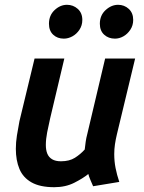

<svg xmlns="http://www.w3.org/2000/svg" viewBox="-20 -768 600 800"><path d="M206 12Q147 12 111.5 -8Q76 -28 61 -64Q46 -100 46 -148Q46 -175 50.5 -203.5Q55 -232 61 -263L124 -524H248L189 -275Q182 -245 176.5 -216.5Q171 -188 171 -164Q171 -143 177 -128Q183 -113 197 -104.5Q211 -96 234 -96Q269 -96 292 -110.5Q315 -125 333 -145Q335 -162 337 -177Q339 -192 344 -211L418 -524H543L467 -208Q462 -187 459 -167Q456 -147 456 -126Q456 -96 461.5 -68Q467 -40 477 -10L368 8Q364 -1 357 -17.5Q350 -34 348 -43Q326 -25 289.5 -6.5Q253 12 206 12ZM246 -607Q219 -607 201.5 -623.5Q184 -640 184 -669Q184 -704 207.5 -726Q231 -748 259 -748Q285 -748 304 -731Q323 -714 323 -685Q323 -662 311 -644Q299 -626 281.5 -616.5Q264 -607 246 -607ZM459 -607Q432 -607 414 -623.5Q396 -640 396 -669Q396 -704 420 -726Q444 -748 472 -748Q498 -748 516.5 -731Q535 -714 535 -685Q535 -662 523 -644Q511 -626 494 -616.5Q477 -607 459 -607Z"/></svg>

Font: Ubuntu Sans Mono SemiBold
Style: Italic
Weight: 600
Italic angle: -13.5°
Monospace: yes
Designer: Dalton Maag Ltd
Foundry: Dalton Maag Ltd
Version: Version 1.006